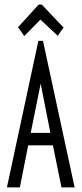

<svg xmlns="http://www.w3.org/2000/svg" viewBox="-20 -811 353 831"><path d="M246 0 209 -182H102L66 0H10L146 -634H166L303 0ZM156 -449 113 -236H198ZM85 -655 58 -693 147 -791H161L255 -692L230 -656L155 -726Z"/></svg>

Font: Inconsolata ExtraCondensed Thin
Style: Regular
Weight: 100
Width: 2
Monospace: yes
Designer: Raph Levien, Cyreal, Brenton Simpson
Foundry: Raph Levien, Cyreal, Google
Version: Version 3.100; ttfautohint (v1.8.4.7-5d5b)